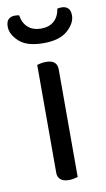

<svg xmlns="http://www.w3.org/2000/svg" viewBox="-88 -707 415 753"><g transform="rotate(-10 120.0 -331.0)"><path d="M80 -343H160V-1Q156 0 146 2.5Q136 5 125 5Q103 5 91.5 -4.5Q80 -14 80 -31ZM160 -292H80V-461Q85 -463 95 -465Q105 -467 116 -467Q138 -467 149 -457.5Q160 -448 160 -430ZM120 -599Q152 -599 171.5 -616Q191 -633 196 -665Q200 -666 204 -666.5Q208 -667 213 -667Q229 -667 238.5 -658Q248 -649 248 -629Q248 -598 216 -569.5Q184 -541 120 -541Q54 -541 23 -569.5Q-8 -598 -8 -629Q-8 -649 1.5 -658Q11 -667 27 -667Q32 -667 36.5 -666.5Q41 -666 44 -665Q49 -633 69 -616Q89 -599 120 -599Z"/></g></svg>

Font: Baloo Bhaina 2
Style: Regular
Weight: 400
Designer: Yesha Goshar, Manish Minz, Shuchita Grover and Ek Type
Foundry: Ek Type
Version: Version 1.700